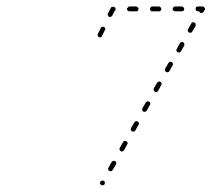

<svg xmlns="http://www.w3.org/2000/svg" viewBox="-20 -565 653 593"><path d="M289 2Q290 5 293 7Q294 7 295 7Q297 8 298 7Q300 7 301 6Q302 5 303 4Q304 1 304 -2Q303 -5 300 -7Q299 -7 297 -7Q296 -8 294 -7Q293 -7 292 -6Q291 -5 290 -4Q288 -1 289 2ZM314 -45Q314 -43 314 -42Q315 -40 315 -39Q316 -38 318 -37Q320 -36 323 -36Q326 -37 328 -40L338 -57Q339 -59 339 -60Q339 -62 339 -63Q338 -65 337 -66Q337 -67 335 -68Q333 -69 330 -68Q327 -68 325 -65L315 -47Q314 -46 314 -45ZM349 -106Q349 -104 349 -103Q350 -101 351 -100Q351 -99 353 -98Q355 -97 358 -97Q361 -98 363 -101L373 -119Q375 -121 374 -124Q373 -127 370 -129Q368 -130 365 -130Q362 -129 360 -126L350 -108Q349 -107 349 -106ZM384 -164Q385 -161 388 -159Q391 -158 394 -159Q397 -159 398 -162L408 -180Q410 -182 409 -185Q408 -188 405 -190Q403 -191 400 -191Q397 -190 395 -187L385 -170Q384 -167 384 -164ZM419 -225Q420 -222 423 -220Q424 -220 426 -220Q427 -219 429 -220Q430 -220 431 -221Q432 -222 433 -223L443 -241Q445 -243 444 -246Q443 -249 441 -251Q439 -252 438 -252Q436 -252 435 -252Q433 -251 432 -250Q431 -250 430 -248L420 -231Q419 -228 419 -225ZM455 -286Q455 -283 458 -282Q461 -280 464 -281Q467 -282 468 -284L478 -302Q480 -305 479 -308Q478 -311 476 -312Q473 -314 470 -313Q467 -312 465 -309L455 -292Q454 -289 455 -286ZM490 -347Q490 -344 493 -343Q496 -341 499 -342Q502 -343 503 -345L513 -363Q515 -366 514 -369Q513 -372 511 -373Q508 -375 505 -374Q502 -373 500 -370L490 -353Q489 -350 490 -347ZM525 -408Q526 -405 528 -404Q530 -403 531 -403Q533 -403 534 -403Q535 -403 537 -404Q538 -405 539 -407L549 -424Q550 -427 549 -430Q549 -433 546 -434Q545 -435 543 -435Q542 -435 540 -435Q539 -435 538 -434Q536 -433 536 -432L526 -414Q524 -411 525 -408ZM305 -478Q304 -480 301 -482Q298 -483 295 -482Q292 -481 291 -478L282 -460Q281 -458 282 -455Q283 -452 285 -450Q288 -449 291 -450Q294 -451 295 -454L304 -472Q306 -475 305 -478ZM560 -469Q561 -466 563 -465Q565 -464 566 -464Q568 -464 569 -464Q571 -465 572 -465Q573 -466 574 -468L584 -485Q585 -488 584 -491Q584 -494 581 -495Q580 -496 578 -496Q577 -497 575 -496Q574 -496 573 -495Q571 -494 571 -493L561 -475Q559 -472 560 -469ZM334 -531Q335 -531 335 -532Q336 -533 337 -534Q337 -536 337 -537Q337 -540 335 -542Q333 -544 330 -544H328Q326 -544 324 -543Q323 -542 322 -540L313 -523Q312 -521 313 -518Q314 -515 317 -513Q319 -512 322 -513Q325 -514 327 -517L334 -531Q334 -531 334 -531ZM596 -528Q597 -527 598 -526Q601 -524 604 -525Q607 -526 609 -529L612 -534Q612 -535 613 -536Q613 -537 613 -538Q613 -541 610 -543Q608 -546 605 -545Q601 -545 591 -545Q588 -545 586 -543Q584 -541 584 -538Q584 -535 586 -532Q588 -530 592 -530Q593 -530 595 -530Q595 -529 596 -528ZM403 -530Q404 -531 406 -532Q407 -533 407 -534Q408 -536 408 -537Q408 -540 406 -542Q403 -545 400 -545H380Q378 -545 377 -544Q376 -543 375 -542Q374 -541 373 -540Q372 -539 372 -537Q372 -534 375 -532Q377 -530 380 -530H400Q402 -530 403 -530ZM468 -530H471Q474 -530 476 -532Q478 -534 478 -537Q478 -539 478 -540Q477 -541 476 -542Q475 -544 474 -544Q472 -545 471 -545H468H450Q447 -545 445 -542Q443 -540 443 -537Q443 -536 444 -534Q444 -533 445 -532Q446 -531 448 -530Q449 -530 450 -530ZM547 -532Q549 -534 549 -537Q549 -541 546 -543Q544 -545 541 -545H521Q518 -545 516 -543Q513 -540 513 -537Q513 -534 516 -532Q518 -530 521 -530H541Q544 -530 547 -532Z"/></svg>

Font: FRB American Cursive Dashed Extralight
Style: Italic
Weight: 200
Italic angle: -25°
Version: Version 2.0;Modular Font Editor K font №1